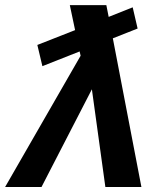

<svg xmlns="http://www.w3.org/2000/svg" viewBox="-38 -745 658 765"><path d="M110.8 -565.9 261.2 -625 240.2 -724.6H385.7L395 -677.7L490.7 -715.8L510.3 -631.3L411.6 -592.3L525.4 0H381.8L328.1 -389.2L127.4 0H-17.6L283.2 -522.9L279.3 -540L130.9 -481.4Z"/></svg>

Font: Cousine
Style: Bold Italic
Weight: 700
Italic angle: -12°
Monospace: yes
Designer: Steve Matteson
Foundry: Ascender Corporation
Version: Version 1.20